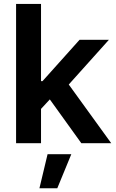

<svg xmlns="http://www.w3.org/2000/svg" viewBox="-20 -748 605 1003"><path d="M183.1 -167V-324.2H202.1L395.5 -540H548.8L309.1 -272.9H281.2ZM64 0V-727.5H194.3V0ZM404.8 0 229.5 -243.7 317.9 -335.9 561 0ZM186 235.4 228.5 57.6H352.5L279.3 235.4Z"/></svg>

Font: V-Inter
Style: SemiBold-600
Weight: 600
Designer: Rasmus Andersson
Foundry: rsms
Version: Version 4.000;git-4146feb